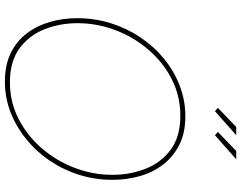

<svg xmlns="http://www.w3.org/2000/svg" viewBox="-118 -840 963 766"><g transform="rotate(90 363.0 -456.5)"><path d="M305 5Q238 5 190 -19Q142 -43 111.5 -84Q81 -125 66.5 -176.5Q52 -228 52 -284Q52 -353 72 -417Q92 -481 128.5 -535.5Q165 -590 214 -630Q263 -670 321.5 -692.5Q380 -715 443 -715Q510 -715 558 -690.5Q606 -666 637 -625Q668 -584 682.5 -532Q697 -480 697 -424Q697 -355 677 -291.5Q657 -228 620.5 -174Q584 -120 534.5 -80Q485 -40 427 -17.5Q369 5 305 5ZM308 -15Q386 -15 453.5 -49.5Q521 -84 571 -142Q621 -200 649 -273Q677 -346 677 -424Q677 -495 652.5 -557Q628 -619 576 -657Q524 -695 441 -695Q363 -695 296 -661Q229 -627 178.5 -568.5Q128 -510 100 -436.5Q72 -363 72 -285Q72 -214 96.5 -152.5Q121 -91 173 -53Q225 -15 308 -15ZM423 -833 410 -845 486 -918H519ZM519 -833 506 -845 582 -918H615Z"/></g></svg>

Font: Raleway Thin Thin
Style: Italic
Weight: 250
Italic angle: -12°
Version: Version 4.026